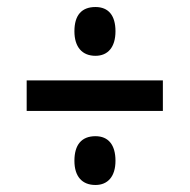

<svg xmlns="http://www.w3.org/2000/svg" viewBox="-20 -626 540 547"><path d="M252 -467C287 -467 309 -491 309 -537C309 -582 289 -606 252 -606C212 -606 192 -582 192 -537C192 -492 214 -467 252 -467ZM56 -310H444V-397H56ZM252 -99C287 -99 309 -123 309 -168C309 -213 289 -238 252 -238C212 -238 192 -213 192 -168C192 -123 214 -99 252 -99Z"/></svg>

Font: Noto Sans Mono ExtraCondensed SemiBold
Style: Regular
Weight: 600
Width: 2
Designer: Monotype Design Team
Foundry: Monotype Imaging Inc.
Version: Version 2.014